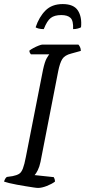

<svg xmlns="http://www.w3.org/2000/svg" viewBox="-28 -923 419 943"><path d="M159 0Q152 0 135.5 -2.5Q119 -5 97.5 -8.5Q76 -12 54.5 -16Q33 -20 16.5 -24Q0 -28 -8 -31Q-6 -39 -2 -45.5Q2 -52 6 -54L34 -58Q54 -62 65.5 -69Q77 -76 84.5 -95.5Q92 -115 99 -152L183 -579Q192 -621 201.5 -637Q211 -653 214 -656H124Q121 -659 119 -663Q117 -667 116 -674Q123 -680 136 -687Q149 -694 162 -699Q175 -704 180 -704H357Q361 -700 365 -692Q369 -684 369 -673L322 -660Q290 -652 278 -633Q266 -614 258 -574L171 -128Q166 -104 157.5 -87Q149 -70 142 -63L236 -53Q238 -50 240 -44Q242 -38 242 -31Q226 -19 201.5 -9.5Q177 0 159 0ZM187 -780Q172 -780 161 -783Q150 -786 147 -789Q164 -840 195.5 -871.5Q227 -903 280 -903Q334 -903 354.5 -871.5Q375 -840 370 -789Q365 -786 354.5 -783Q344 -780 331 -780Q333 -821 318.5 -835Q304 -849 273 -849Q240 -849 221.5 -835Q203 -821 187 -780Z"/></svg>

Font: Texturina Medium 12pt Light
Style: Italic
Weight: 300
Italic angle: -11°
Version: Version 1.002